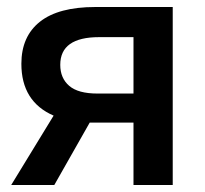

<svg xmlns="http://www.w3.org/2000/svg" viewBox="-20 -528 586 548"><path d="M473 0H361V-178H250H236L135 0H12L133 -198Q41 -238 41 -346Q41 -424 94 -466Q147 -508 252 -508H473ZM263 -422Q152 -422 152 -343Q152 -305 177.5 -283Q203 -261 258 -261H361V-422Z"/></svg>

Font: CST
Style: Medium
Weight: 500
Version: Version 1.00